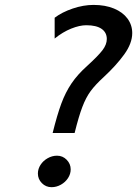

<svg xmlns="http://www.w3.org/2000/svg" viewBox="-20 -757 563 789"><path d="M364.3 -736.8Q412.6 -736.8 448.5 -721.9Q484.4 -707 503.9 -680.7Q523.4 -654.3 523.4 -621.1Q523.4 -579.1 490.7 -533.7Q458 -488.3 405.8 -439.9Q371.1 -408.2 352.1 -382.1Q333 -356 318.4 -317.6Q303.7 -279.3 286.6 -210.4H196.3Q214.8 -284.7 231.9 -331.1Q249 -377.4 273.9 -414.3Q298.8 -451.2 339.4 -487.3Q383.8 -527.8 401.4 -551Q418.9 -574.2 418.9 -596.7Q418.9 -623.5 397.5 -638.4Q376 -653.3 334.5 -653.3Q307.1 -653.3 272.5 -639.4Q237.8 -625.5 204.6 -598.6V-684.1Q234.9 -707 278.8 -721.9Q322.8 -736.8 364.3 -736.8ZM214.4 -117.2Q237.8 -117.2 254.2 -100.3Q270.5 -83.5 270.5 -61Q270.5 -42 259.5 -25.1Q248.5 -8.3 230.2 2Q211.9 12.2 191.9 12.2Q168.5 12.2 152.1 -4.4Q135.7 -21 135.7 -43.9Q135.7 -63 146.7 -79.8Q157.7 -96.7 176 -106.9Q194.3 -117.2 214.4 -117.2Z"/></svg>

Font: Lesson One
Style: Italic
Weight: 400
Italic angle: -14°
Designer: But Ko, Victor Gaultney, Annie Olsen, Julie Remington, Don Collingsworth, Eric Hays, Becca Hirsbrunner
Version: Version 1.100